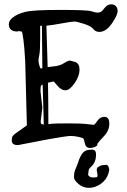

<svg xmlns="http://www.w3.org/2000/svg" viewBox="-20 -698 598 903"><path d="M436.5 135.3 421.4 136.7C412.6 137 406 135.7 401.6 132.6C397.2 129.5 394.9 126.6 394.5 124L396.5 106.9C397.1 105 397.6 102.5 397.9 99.6C398.3 96.7 402.2 91.8 409.7 85C417.2 78.1 422.7 70.1 426.3 60.8C429.9 51.5 431.6 40.3 431.6 27.1C431.6 13.9 426.3 6.8 415.5 5.9H408.2C388.7 5.9 374.5 12.5 365.7 25.9C356.9 39.2 350.7 53.1 347.2 67.4C335.8 94.4 329.8 110.7 329.1 116.2C328.5 121.7 328.1 128.6 328.1 136.7C328.1 144.9 335.1 155 349.1 167.2C363.1 179.4 379.6 185.5 398.4 185.5C417.3 185.5 435.7 179.4 453.6 167C471.5 154.6 483.6 138.3 489.7 118.2L490.2 117.7L494.1 99.1L489.3 83C486 79.1 482.5 77.1 478.8 77.1C475 77.1 470.5 77.6 465.3 78.4C460.1 79.2 456.5 79.8 454.6 80.1L438.5 89.4L434.6 99.6L438.5 124.5C438.5 130.7 437.8 134.3 436.5 135.3ZM168.9 -576.7H177.2C177.6 -510.3 178.2 -443.7 179.2 -377C175.9 -376.3 173.7 -376 172.6 -376C171.5 -376 170.5 -376.5 169.7 -377.4C168.9 -378.4 167.2 -383 164.8 -391.1C162.4 -399.3 161.1 -406.7 161.1 -413.6C161.1 -420.4 162.4 -429.4 165 -440.4C167.6 -451.5 168.9 -477.7 168.9 -519ZM301.8 -117.7C257.8 -117.7 231.7 -117.1 223.4 -116C215.1 -114.8 209.8 -114.1 207.5 -113.8C207.5 -178.5 206.9 -243.7 205.6 -309.1L232.9 -314.9L248 -297.4C260.7 -281.4 273.9 -273.4 287.6 -273.4C301.3 -273.4 315.8 -284.7 331.1 -307.1C346.4 -329.6 354 -350.4 354 -369.6C354 -388.8 347.7 -401 335 -406.2L309.1 -413.1C302.9 -413.1 293.8 -409.2 281.7 -401.4C269.7 -393.6 255.5 -388.7 239.3 -386.7C223 -384.8 211.3 -383.3 204.1 -382.3C202.5 -447.1 200.5 -512 198.2 -577.1C213.9 -578.5 237.7 -582 269.8 -587.9C301.8 -593.8 321.9 -596.7 329.8 -596.7C337.8 -596.7 352.9 -593.1 375 -585.9C397.1 -578.8 411.8 -570.6 418.9 -561.5C426.1 -552.4 435.5 -547.9 447.3 -547.9C459 -547.9 470.4 -552.1 481.4 -560.5C492.5 -569 503.9 -582.8 515.6 -602.1C527.3 -621.3 533.2 -635.7 533.2 -645.5C533.2 -655.3 530.6 -663.1 525.4 -668.9C520.2 -674.8 512.2 -677.7 501.5 -677.7C490.7 -677.7 480.7 -671.8 471.4 -659.9C462.2 -648 455.2 -641.5 450.7 -640.4C446.1 -639.2 441.5 -638.7 436.8 -638.7C432 -638.7 423.2 -640.8 410.2 -645C397.1 -649.3 348.1 -651.4 263.2 -651.4C178.2 -651.4 123.5 -648.3 99.1 -642.1C74.7 -635.9 55.7 -627.6 42 -617.2C28.3 -606.8 21.5 -595.9 21.5 -584.5V-584C21.5 -572.3 25 -563.6 32 -558.1C39 -552.6 48.5 -549.8 60.5 -549.8H63L64.9 -551.8L80.1 -550.3C80.7 -549.6 81.8 -548.7 83.3 -547.4C84.7 -546.1 87 -534.2 90.1 -511.7C93.2 -489.3 96 -454.8 98.6 -408.2L106.4 -108.4L59.1 -74.7C44.8 -65.3 37.2 -57.3 36.4 -50.8C35.6 -44.3 35.2 -39.9 35.2 -37.6C35.2 -22.9 44.6 -15.6 63.5 -15.6H64.9L211.9 -43.9C267.6 -53.7 301.1 -58.6 312.5 -58.6C323.9 -58.6 335.8 -57.2 348.1 -54.4C360.5 -51.7 368.1 -49.4 370.8 -47.6C373.6 -45.8 376.4 -37.8 379.2 -23.4C381.9 -9.1 390.5 -2 404.8 -2C409.7 -2 416.5 -3.5 425.3 -6.6C434.1 -9.7 438.5 -14.5 438.5 -21V-22.5C441.7 -28 451.8 -39.6 468.8 -57.4C485.7 -75.1 494.1 -94.7 494.1 -116.2C494.1 -137.7 486.7 -148.4 471.7 -148.4H470.7C457.7 -148.4 447.2 -142.7 439.2 -131.1C431.2 -119.5 425.5 -112.8 421.9 -110.8L389.2 -114.3C374.8 -116.5 345.7 -117.7 301.8 -117.7ZM170.4 -269.5C170.4 -285.5 171.5 -294.4 173.8 -296.1C176.1 -297.9 178.4 -299.3 180.7 -300.3C182 -237.8 183.8 -175 186 -111.8L174.3 -115.2C172.4 -117.2 171.4 -121.1 171.4 -127L179.2 -191.9Z"/></svg>

Font: Drukaatie burti
Style: Regular
Weight: 400
Version: Version 0.14.4